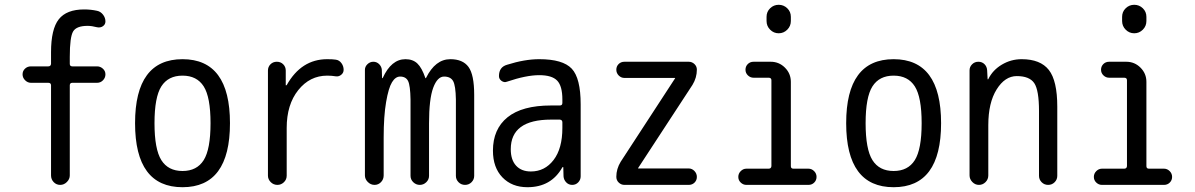

<svg xmlns="http://www.w3.org/2000/svg" viewBox="-20 -780 5040 810"><path d="M110.4 -430.7Q96.7 -430.7 85.9 -441.4Q75.2 -452.1 75.2 -466.3Q75.2 -480.5 85.4 -490.2Q95.7 -500 110.4 -500H183.6Q194.3 -500 195.3 -510.7V-559.6Q195.3 -657.2 228 -698.7Q260.7 -740.2 335 -740.2Q363.3 -740.2 389.6 -734.4Q404.3 -731.4 414.6 -718.3Q424.8 -705.1 424.8 -689.5Q424.8 -676.8 414.1 -669.4Q403.3 -662.1 389.6 -665Q367.2 -670.9 349.6 -670.9Q302.7 -670.9 288.6 -647.5Q274.4 -624 274.4 -540V-510.7Q274.4 -500 285.2 -500H389.6Q403.3 -500 414.1 -490.2Q424.8 -480.5 424.8 -466.3Q424.8 -452.1 414.6 -441.4Q404.3 -430.7 389.6 -430.7H285.2Q274.4 -430.7 274.4 -419.9V-40Q274.4 -24.4 262.2 -12.2Q250 0 233.9 0Q217.8 0 206.5 -11.7Q195.3 -23.4 195.3 -40V-419.9Q195.3 -430.7 183.6 -430.7Z M839.4 -415.5Q810.5 -460.9 750 -460.9Q689.5 -460.9 660.6 -415.5Q631.8 -370.1 631.8 -260.3Q631.8 -150.4 660.6 -104.5Q689.5 -58.6 750 -58.6Q810.5 -58.6 839.4 -104.5Q868.2 -150.4 868.2 -260.3Q868.2 -370.1 839.4 -415.5ZM950.2 -260.3Q950.2 9.8 750 9.8Q549.8 9.8 549.8 -260.3Q549.8 -530.3 750 -530.3Q950.2 -530.3 950.2 -260.3Z M1150.4 0Q1133.8 0 1122.1 -11.7Q1110.4 -23.4 1110.4 -39.1V-482.4Q1110.4 -498 1121.1 -508.8Q1131.8 -519.5 1147.9 -519.5Q1164.1 -519.5 1174.8 -508.8Q1185.5 -498 1185.5 -482.4V-420.9Q1185.5 -419.9 1186.5 -419.9Q1188.5 -419.9 1189.5 -420.9Q1251 -530.3 1360.4 -530.3Q1384.8 -530.3 1396.5 -528.3Q1411.1 -526.4 1420.4 -513.7Q1429.7 -501 1429.7 -485.4Q1429.7 -472.7 1419.4 -464.4Q1409.2 -456.1 1396.5 -458Q1378.9 -460.9 1360.4 -460.9Q1287.1 -460.9 1238.3 -399.9Q1189.5 -338.9 1189.5 -240.2V-39.1Q1189.5 -22.5 1177.7 -11.2Q1166 0 1150.4 0Z M1519.5 -40V-485.4Q1519.5 -499 1530.3 -509.3Q1541 -519.5 1555.2 -519.5Q1569.3 -519.5 1579.6 -509.3Q1589.8 -499 1590.8 -485.4L1591.8 -451.2Q1591.8 -450.2 1592.8 -450.2Q1594.7 -450.2 1594.7 -451.2Q1630.9 -530.3 1690.4 -530.3Q1721.7 -530.3 1740.7 -512.2Q1759.8 -494.1 1774.4 -451.2Q1774.4 -450.2 1775.4 -450.2Q1777.3 -450.2 1777.3 -451.2Q1816.4 -530.3 1879.9 -530.3Q1932.6 -530.3 1956.5 -497.6Q1980.5 -464.8 1980.5 -379.9V-38.1Q1980.5 -22.5 1969.2 -11.2Q1958 0 1941.9 0Q1925.8 0 1914.6 -11.2Q1903.3 -22.5 1903.3 -38.1V-360.4Q1902.3 -418.9 1891.6 -438Q1880.9 -457 1853.5 -457Q1825.2 -457 1807.6 -409.7Q1790 -362.3 1790 -259.8V-38.1Q1790 -22.5 1778.3 -11.2Q1766.6 0 1751 0Q1735.4 0 1723.6 -11.2Q1711.9 -22.5 1711.9 -38.1V-360.4Q1710.9 -418.9 1701.7 -438Q1692.4 -457 1668 -457Q1648.4 -457 1633.8 -433.1Q1619.1 -409.2 1608.9 -349.6Q1598.6 -290 1598.6 -200.2V-40Q1598.6 -23.4 1587.4 -11.7Q1576.2 0 1560.1 0Q1543.9 0 1531.7 -12.2Q1519.5 -24.4 1519.5 -40Z M2304.7 -275.4Q2134.8 -275.4 2134.8 -150.4Q2134.8 -105.5 2157.2 -81.1Q2179.7 -56.6 2219.7 -56.6Q2278.3 -56.6 2315.4 -105Q2352.5 -153.3 2352.5 -240.2V-263.7Q2352.5 -274.4 2341.8 -275.4ZM2205.1 9.8Q2139.6 9.8 2099.6 -31.7Q2059.6 -73.2 2059.6 -144.5Q2059.6 -235.4 2121.1 -285.2Q2182.6 -335 2304.7 -335H2341.8Q2352.5 -335 2352.5 -345.7V-360.4Q2352.5 -417 2330.6 -439.9Q2308.6 -462.9 2254.9 -462.9Q2200.2 -462.9 2119.1 -435.5Q2107.4 -430.7 2096.2 -438.5Q2085 -446.3 2085 -459Q2085 -497.1 2119.1 -506.8Q2193.4 -530.3 2254.9 -530.3Q2354.5 -530.3 2392.1 -490.2Q2429.7 -450.2 2429.7 -339.8V-36.1Q2429.7 -21.5 2419.4 -10.7Q2409.2 0 2394 0Q2378.9 0 2368.7 -10.7Q2358.4 -21.5 2357.4 -36.1L2356.4 -74.2Q2356.4 -75.2 2355.5 -75.2Q2353.5 -75.2 2352.5 -74.2Q2305.7 9.8 2205.1 9.8Z M2598.6 -97.7 2827.1 -448.2 2828.1 -449.2V-450.2Q2828.1 -451.2 2827.1 -451.2H2614.3Q2600.6 -451.2 2590.3 -461.4Q2580.1 -471.7 2580.1 -485.8Q2580.1 -500 2589.8 -509.8Q2599.6 -519.5 2614.3 -519.5H2885.7Q2899.4 -519.5 2909.7 -509.8Q2919.9 -500 2919.9 -486.3Q2919.9 -452.1 2901.4 -421.9L2672.9 -72.3L2671.9 -71.3V-70.3Q2671.9 -69.3 2672.9 -69.3H2885.7Q2899.4 -69.3 2909.7 -58.6Q2919.9 -47.9 2919.9 -33.7Q2919.9 -19.5 2910.2 -9.8Q2900.4 0 2885.7 0H2614.3Q2600.6 0 2590.3 -9.8Q2580.1 -19.5 2580.1 -34.2Q2580.1 -67.4 2598.6 -97.7Z M3128.9 0Q3115.2 0 3105 -9.8Q3094.7 -19.5 3094.7 -33.7Q3094.7 -47.9 3105 -58.1Q3115.2 -68.4 3128.9 -68.4H3222.7Q3233.4 -68.4 3234.4 -79.1V-441.4Q3234.4 -452.1 3222.7 -452.1H3159.2Q3145.5 -452.1 3135.3 -461.9Q3125 -471.7 3125 -485.8Q3125 -500 3134.8 -509.8Q3144.5 -519.5 3159.2 -519.5H3231.4Q3266.6 -519.5 3291.5 -494.6Q3316.4 -469.7 3316.4 -434.6V-79.1Q3316.4 -68.4 3327.1 -68.4H3390.6Q3404.3 -68.4 3414.6 -58.1Q3424.8 -47.9 3424.8 -33.7Q3424.8 -19.5 3415 -9.8Q3405.3 0 3390.6 0ZM3213.9 -709Q3213.9 -730.5 3229 -745.1Q3244.1 -759.8 3265.1 -759.8Q3286.1 -759.8 3301.3 -745.1Q3316.4 -730.5 3316.4 -709V-691.4Q3316.4 -669.9 3301.3 -654.8Q3286.1 -639.6 3265.1 -639.6Q3244.1 -639.6 3229 -654.8Q3213.9 -669.9 3213.9 -691.4Z M3839.4 -415.5Q3810.5 -460.9 3750 -460.9Q3689.5 -460.9 3660.6 -415.5Q3631.8 -370.1 3631.8 -260.3Q3631.8 -150.4 3660.6 -104.5Q3689.5 -58.6 3750 -58.6Q3810.5 -58.6 3839.4 -104.5Q3868.2 -150.4 3868.2 -260.3Q3868.2 -370.1 3839.4 -415.5ZM3950.2 -260.3Q3950.2 9.8 3750 9.8Q3549.8 9.8 3549.8 -260.3Q3549.8 -530.3 3750 -530.3Q3950.2 -530.3 3950.2 -260.3Z M4070.3 -40V-483.4Q4070.3 -498 4081.1 -508.8Q4091.8 -519.5 4107.4 -519.5Q4123 -519.5 4133.3 -509.3Q4143.6 -499 4144.5 -483.4L4146.5 -446.3Q4146.5 -445.3 4147.5 -445.3Q4149.4 -445.3 4149.4 -446.3Q4168 -484.4 4206.5 -507.3Q4245.1 -530.3 4290 -530.3Q4369.1 -530.3 4404.8 -484.9Q4440.4 -439.5 4440.4 -330.1V-38.1Q4440.4 -22.5 4429.2 -11.2Q4418 0 4401.9 0Q4385.7 0 4374.5 -11.2Q4363.3 -22.5 4363.3 -38.1V-311.5Q4363.3 -399.4 4343.3 -429.2Q4323.2 -459 4269.5 -459Q4219.7 -459 4184.6 -402.8Q4149.4 -346.7 4149.4 -252V-40Q4149.4 -23.4 4137.7 -11.7Q4126 0 4109.9 0Q4093.8 0 4082 -12.2Q4070.3 -24.4 4070.3 -40Z M4628.9 0Q4615.2 0 4605 -9.8Q4594.7 -19.5 4594.7 -33.7Q4594.7 -47.9 4605 -58.1Q4615.2 -68.4 4628.9 -68.4H4722.7Q4733.4 -68.4 4734.4 -79.1V-441.4Q4734.4 -452.1 4722.7 -452.1H4659.2Q4645.5 -452.1 4635.3 -461.9Q4625 -471.7 4625 -485.8Q4625 -500 4634.8 -509.8Q4644.5 -519.5 4659.2 -519.5H4731.4Q4766.6 -519.5 4791.5 -494.6Q4816.4 -469.7 4816.4 -434.6V-79.1Q4816.4 -68.4 4827.1 -68.4H4890.6Q4904.3 -68.4 4914.6 -58.1Q4924.8 -47.9 4924.8 -33.7Q4924.8 -19.5 4915 -9.8Q4905.3 0 4890.6 0ZM4713.9 -709Q4713.9 -730.5 4729 -745.1Q4744.1 -759.8 4765.1 -759.8Q4786.1 -759.8 4801.3 -745.1Q4816.4 -730.5 4816.4 -709V-691.4Q4816.4 -669.9 4801.3 -654.8Q4786.1 -639.6 4765.1 -639.6Q4744.1 -639.6 4729 -654.8Q4713.9 -669.9 4713.9 -691.4Z"/></svg>

Font: Rounded-X Mgen+ 1m regular
Style: Regular
Weight: 400
Designer: [Source Han Sans]
Ryoko NISHIZUKA  (kana & ideographs); Paul D. Hunt (Latin, Greek & Cyrillic); Wenlong ZHANG  (bopomofo
Version: Version 1.059.20150602